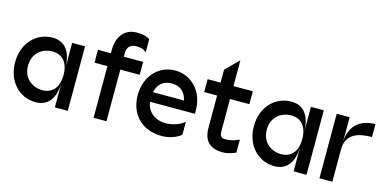

<svg xmlns="http://www.w3.org/2000/svg" viewBox="-68 -1068 2886 1437"><g transform="rotate(15 1375.0 -350.0)"><path d="M250 0C350 0 400 -75 400 -200V0H500V-500H400V-300C400 -425 350 -500 250 -500C125 -500 25 -400 25 -250C25 -100 125 0 250 0ZM125 -250C125 -350 200 -400 275 -400C350 -400 400 -350 400 -250C400 -150 350 -100 275 -100C200 -100 125 -150 125 -250Z M700 -525V-500H600V-400H700V0H800V-400H950V-500H800V-525C800 -575 825 -600 875 -600C925 -600 950 -575 950 -575V-675C950 -675 925 -700 850 -700C750 -700 700 -625 700 -525Z M975 -250C975 -100 1075 0 1225 0C1325 0 1375 -50 1375 -50V-150C1375 -150 1325 -100 1225 -100C1157 -100 1088 -142 1077 -225H1425V-250C1425 -400 1325 -500 1200 -500C1075 -500 975 -400 975 -250ZM1080 -300C1094 -367 1139 -400 1200 -400C1261 -400 1306 -367 1320 -300Z M1700 0C1750 0 1800 -25 1800 -25V-125C1800 -125 1750 -100 1700 -100C1675 -100 1650 -100 1650 -150V-400H1800V-500H1650V-700L1550 -600V-500H1450V-400H1550V-150C1550 -50 1600 0 1700 0Z M2100 0C2200 0 2250 -75 2250 -200V0H2350V-500H2250V-300C2250 -425 2200 -500 2100 -500C1975 -500 1875 -400 1875 -250C1875 -100 1975 0 2100 0ZM1975 -250C1975 -350 2050 -400 2125 -400C2200 -400 2250 -350 2250 -250C2250 -150 2200 -100 2125 -100C2050 -100 1975 -150 1975 -250Z M2450 0H2550V-250C2550 -375 2650 -400 2750 -400V-500C2625 -500 2550 -425 2550 -300V-500H2450Z"/></g></svg>

Font: LS-VG5000
Style: Regular
Weight: 400
Designer: Justin Bihan, 2021
Foundry: Justin Bihan, 2021
Version: Version 1.000;Glyphs 3.1.2 (3151)